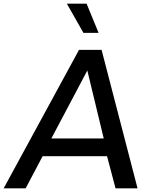

<svg xmlns="http://www.w3.org/2000/svg" viewBox="-57 -1020 835 1040"><path d="M395 -841.8 305.2 -1000H412.1L477.1 -841.8ZM522.9 -173.8H173.8L82 0H-37.1L371.1 -750H493.2L688 0H568.8ZM504.9 -270 416 -638.2 221.2 -270Z"/></svg>

Font: Oakes Grotesk
Style: Medium Italic
Weight: 500
Designer: Samuel Oakes
Foundry: Samuel Oakes
Version: Version 1.0 | wf-rip DC20170320